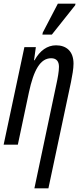

<svg xmlns="http://www.w3.org/2000/svg" viewBox="-21 -795 452 1055"><path d="M212 -605H264L392 -766L394 -775H297L214 -616ZM289 -333 168 240H245L369 -344C376 -379 383 -417 383 -445C383 -515 342 -546 287 -546C239 -546 198 -517 169 -464H166L176 -536H113L-1 0H77L138 -288C164 -409 200 -475 260 -475C289 -475 303 -458 303 -428C303 -402 296 -365 289 -333Z"/></svg>

Font: Noto Sans ExtraCondensed
Style: Italic
Weight: 400
Width: 2
Italic angle: -12°
Designer: Monotype Design Team
Foundry: Monotype Imaging Inc.
Version: Version 2.013